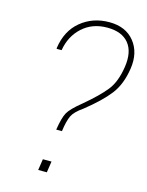

<svg xmlns="http://www.w3.org/2000/svg" viewBox="-110 -790 658 859"><g transform="rotate(15 218.5 -360.5)"><path d="M191.9 0H151.9L159.7 -51.8H199.7ZM114.3 -544.9H91.8L90.8 -547.9Q102.5 -630.9 157.7 -676Q212.9 -721.2 289.1 -721.2Q365.2 -721.2 405.3 -671.4Q445.3 -621.6 434.1 -545.9Q422.9 -470.2 386 -422.6Q349.1 -375 276.4 -317.4Q238.8 -291.5 227.5 -267.8Q216.3 -244.1 209.5 -195.3H183.1Q191.9 -252 205.1 -275.9Q218.3 -299.8 265.6 -337.9Q333 -394.5 364.7 -434.6Q396.5 -474.6 407.2 -545.9Q418 -617.2 386.2 -656.2Q354.5 -695.3 286.1 -695.3Q217.8 -695.3 171.6 -653.6Q125.5 -611.8 114.3 -544.9Z"/></g></svg>

Font: Roboto-ThinItalic
Style: Italic
Weight: 250
Italic angle: -12°
Designer: Google
Version: Version 1.100141; 2013; ttfautohint (v0.94.14-c901) -l 8 -r 